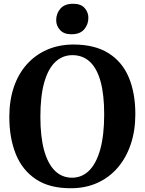

<svg xmlns="http://www.w3.org/2000/svg" viewBox="-20 -989 768 1020"><path d="M359 11Q245 12 172 -36Q99 -84 64.2 -169.8Q29.5 -255.5 29.5 -368Q29.5 -455.5 53.5 -526.2Q77.5 -597 122.8 -647.5Q168 -698 231 -725.2Q294 -752.5 371.5 -752.5Q484.5 -752 557 -706.2Q629.5 -660.5 664.2 -577.8Q699 -495 699 -382.5Q699 -295.5 674.8 -223.2Q650.5 -151 605.8 -98.8Q561 -46.5 498.5 -18Q436 10.5 359 11ZM363 -45Q415.5 -45 453.8 -83Q492 -121 512.8 -196.2Q533.5 -271.5 533.5 -382Q533.5 -487.5 514 -557.2Q494.5 -627 456.8 -661.5Q419 -696 365 -696Q312.5 -696 274.2 -660.2Q236 -624.5 215.2 -551.8Q194.5 -479 194.5 -368.5Q194.5 -263 214.2 -191Q234 -119 271.5 -82Q309 -45 363 -45ZM359 -807Q319.5 -807 299 -829.5Q278.5 -852 278.5 -881.5Q278.5 -917.5 301 -943.2Q323.5 -969 368 -969H369Q409.5 -969 429.5 -946.5Q449.5 -924 449.5 -894.5Q449.5 -859 427.2 -833Q405 -807 360 -807Z"/></svg>

Font: Merriweather 36pt
Style: Bold
Weight: 700
Designer: Eben Sorkin
Foundry: Eben Sorkin
Version: Version 2.100